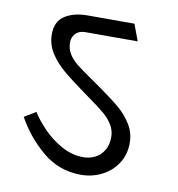

<svg xmlns="http://www.w3.org/2000/svg" viewBox="-72 -650 691 746"><g transform="rotate(10 273.0 -277.0)"><path d="M216.8 -519Q191.9 -519 178.5 -504.6Q165 -490.2 165 -469.7Q165 -444.3 177.2 -424.6Q189.5 -404.8 209.5 -388.7Q229.5 -372.6 268.1 -346.2L306.6 -319.3L315.4 -313Q363.8 -278.8 392.6 -254.2Q421.4 -229.5 441.4 -196.8Q461.4 -164.1 461.4 -124.5Q461.4 -78.6 438.5 -43.5Q415.5 -8.3 377.4 10.7Q339.4 29.8 295.4 29.8Q209 29.8 144 -24.7Q79.1 -79.1 38.1 -153.3L83.5 -180.7Q103 -149.4 134.3 -117.2Q165.5 -85 207 -62Q248.5 -39.1 293 -39.1Q317.9 -39.1 339.4 -50Q360.8 -61 373.8 -82.5Q386.7 -104 386.7 -134.3Q386.7 -161.1 373 -183.1Q359.4 -205.1 338.9 -222.4Q318.4 -239.7 281.7 -266.1L273.4 -272L259.8 -281.7Q198.2 -326.2 165.5 -353.8Q132.8 -381.3 111.3 -415Q89.8 -448.7 89.8 -488.8Q89.8 -539.6 125 -562Q160.2 -584.5 213.4 -584.5H398.9L423.3 -519Z"/></g></svg>

Font: Vesper Libre
Style: Regular
Weight: 400
Designer: Robert Keller & Kimya Gandhi
Foundry: Mota Italic
Version: Version 1.058